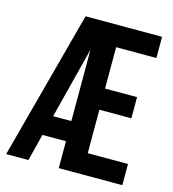

<svg xmlns="http://www.w3.org/2000/svg" viewBox="-105 -788 790 875"><g transform="rotate(15 290.0 -350.0)"><path d="M252 -127H141L109 0H4L191 -700H552V-600H362V-405H513V-305H362V-100H552V0H252ZM252 -222V-559L166 -222Z"/></g></svg>

Font: SVN-Bebas Neue
Style: Bold
Weight: 700
Designer: Ryoichi Tsunekawa
Foundry: Ryoichi Tsunekawa
Version: Version 1.300; ttfautohint (v1.7.9-c794)